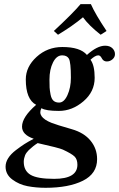

<svg xmlns="http://www.w3.org/2000/svg" viewBox="-20 -665 573 923"><path d="M161.1 22.9Q159.2 23.9 151.1 29.5Q143.1 35.2 139.6 38.1Q136.2 41 129.2 47.1Q122.1 53.2 117.9 57.1Q113.8 61 108.4 68.1Q103 75.2 100.6 81.5Q98.1 87.9 96.2 95.9Q94.2 104 94.2 112.8Q94.2 155.8 126.7 175.3Q159.2 194.8 240.2 194.8Q352.1 194.8 352.1 127Q352.1 101.1 338.6 87.6Q325.2 74.2 282.2 54.2Q264.2 45.9 161.1 22.9ZM435.1 -291Q435.1 -224.1 381.1 -178Q327.1 -131.8 263.2 -131.8Q200.2 -131.8 179.2 -145Q156.7 -103 227.1 -74.7Q250 -65.4 325.2 -43.9Q384.3 -26.9 415.5 11.5Q446.8 49.8 446.8 100.1Q446.8 169.9 378.4 203.9Q310.1 237.8 199.2 237.8Q153.3 237.8 112.5 230Q71.8 222.2 39.3 198Q6.8 173.8 6.8 136.2Q6.8 115.2 19.5 95.2Q32.2 75.2 56.6 56.6Q81.1 38.1 97.4 27.6Q113.8 17.1 142.1 2Q85.9 -17.1 85.9 -56.2Q85.9 -102.1 153.8 -161.1Q104 -187 104 -283.2Q104 -344.2 156 -391.6Q208 -439 279.8 -439Q365.7 -439 397.9 -400.9Q446.8 -445.3 485.4 -445.3Q507.8 -445.3 520.3 -433.1Q532.7 -420.9 532.7 -404.8Q532.7 -390.1 520.8 -379.9Q508.8 -369.6 494.1 -369.6Q490.7 -369.6 487.5 -370.1Q484.4 -370.6 481.9 -372.1Q479.5 -373.5 477.8 -374.5Q476.1 -375.5 474.1 -377.9Q472.2 -380.4 471.4 -381.6Q470.7 -382.8 469 -385.5Q467.3 -388.2 466.8 -389.2Q460.9 -398.9 452.1 -398.9Q438 -398.9 415 -377.9Q435.1 -351.1 435.1 -291ZM320.8 -291Q320.8 -366.2 311 -383.3Q301.8 -398.9 278.8 -398.9Q252 -398.9 234.9 -365Q217.8 -331.1 217.8 -282.2Q217.8 -256.3 218.5 -243.7Q219.2 -231 223.1 -210.4Q227.1 -189.9 237.1 -180.9Q247.1 -171.9 264.2 -171.9Q288.1 -171.9 304.4 -208Q320.8 -244.1 320.8 -291ZM417 -645Q438 -597.2 492.2 -516.1L463.9 -498Q406.7 -543 378.9 -582Q330.1 -541 258.8 -498L238.8 -516.1Q331.5 -602.1 367.2 -645Z"/></svg>

Font: Linux Libertine O
Style: Semibold Italic
Weight: 600
Italic angle: -11.5°
Designer: Philipp H. Poll
Foundry: Philipp H. Poll
Version: Version 5.1.2